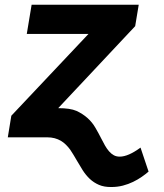

<svg xmlns="http://www.w3.org/2000/svg" viewBox="-20 -565 674 790"><path d="M438.2 204.5Q408.7 204.9 387.3 195.7Q365.8 186.4 349.4 171Q333.1 155.5 320.5 135.8Q307.9 116.1 296.2 95.5Q289.4 83.8 282.7 72.6Q275.9 61.4 268.8 50.8Q260.7 39.8 251.2 30.4Q241.8 21 230.3 14.2Q218.8 7.5 204.7 3.7Q190.7 0 173.7 0H12.1L26.6 -88.8L344.1 -425.4H90.2L110.1 -545.5H550.8L536.2 -457.4L219.5 -120Q268.8 -120 294.7 -108.7Q346.9 -84.5 372.9 -38.7Q379.6 -27 385.5 -16.3Q391.3 -5.7 396.3 4.3Q404.1 19.9 411.9 33.6Q419.7 47.2 428.6 57.5Q437.5 67.8 448.2 73.7Q458.8 79.5 472.7 79.5Q507.5 79.5 558.2 42.3L591.3 141Q579.2 151.6 563 162.8Q546.9 174 527.5 183.4Q508.2 192.8 485.6 198.7Q463.1 204.5 438.2 204.5Z"/></svg>

Font: Linik Sans
Style: Bold Italic
Weight: 700
Italic angle: 9°
Designer: Fonts by Rasmus Andersson / Changes by Cristiano Sobral with parts from Marc Monis
Foundry: rsms
Version: Version 3.020; ttfautohint (v1.6)